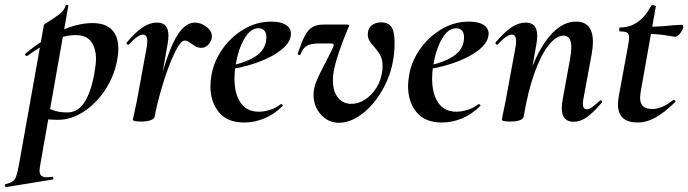

<svg xmlns="http://www.w3.org/2000/svg" viewBox="-92 -487 2803 782"><path d="M-69 263Q-49 258 -40 251.5Q-31 245 -26 231Q-21 217 -15 185L87 -386Q87 -388 104 -398Q132 -415 151 -430Q170 -445 175 -464Q176 -468 181.5 -467Q187 -466 186 -462L73 178Q69 202 69 207Q69 222 76 228.5Q83 235 99 235Q104 235 120 233Q124 233 125.5 238Q127 243 123 244L-67 275Q-70 276 -71.5 270Q-73 264 -69 263ZM57 -8 67 -70Q92 -51 119 -40Q146 -29 182 -29Q230 -29 258 -80.5Q286 -132 297 -220Q299 -238 299 -247Q299 -290 279.5 -317Q260 -344 216 -344Q173 -344 126.5 -323.5Q80 -303 20 -260Q19 -259 17 -259Q13 -259 11 -263Q9 -267 13 -270Q81 -326 151.5 -359.5Q222 -393 285 -393Q337 -393 363.5 -366Q390 -339 390 -288Q390 -271 387 -253Q377 -186 340.5 -127.5Q304 -69 251.5 -34Q199 1 145 1Q100 1 57 -8Z M702 -395Q726 -395 748.5 -378Q771 -361 771 -339Q771 -323 758.5 -307.5Q746 -292 727 -292Q709 -292 688 -309Q681 -314 674 -318Q667 -322 660 -322Q643 -322 618 -269Q593 -216 570.5 -142Q548 -68 538 -12L528 -13Q558 -175 601.5 -285Q645 -395 702 -395ZM449 0Q450 -7 455.5 -30Q461 -53 465 -74L506 -297Q508 -313 508 -318Q508 -346 490 -346Q470 -346 433 -306Q432 -305 430 -305Q426 -305 424 -308.5Q422 -312 425 -315Q461 -357 489.5 -376Q518 -395 547 -395Q572 -395 583 -381.5Q594 -368 594 -342Q594 -327 591 -309L538 -12Q536 -3 522 2.5Q508 8 482 8Q449 8 449 0Z M765 -136Q765 -158 770 -185Q780 -239 814.5 -288Q849 -337 901 -368Q953 -399 1013 -399Q1051 -399 1072 -386Q1093 -373 1093 -350Q1093 -315 1053 -283.5Q1013 -252 949 -230Q885 -208 816 -201L818 -214Q900 -227 946.5 -256Q993 -285 993 -336Q993 -353 984.5 -362.5Q976 -372 961 -372Q928 -372 903 -329Q878 -286 867 -218Q863 -194 863 -166Q863 -105 888 -68.5Q913 -32 962 -32Q983 -32 1007.5 -39.5Q1032 -47 1052 -63H1053Q1056 -63 1058.5 -60Q1061 -57 1059 -55Q1023 -20 983 -4Q943 12 903 12Q834 12 799.5 -30Q765 -72 765 -136Z M1185 -100Q1185 -127 1196.5 -155.5Q1208 -184 1232 -229Q1253 -270 1259 -282Q1267 -298 1267 -303Q1267 -310 1256 -310H1208Q1173 -310 1157 -300Q1141 -290 1133 -267Q1131 -263 1127 -263Q1124 -263 1122 -265Q1120 -267 1121 -270Q1137 -317 1149.5 -341Q1162 -365 1179.5 -376Q1197 -387 1226 -387H1319Q1330 -387 1330 -383Q1330 -380 1327 -375Q1306 -326 1288.5 -274.5Q1271 -223 1266 -189Q1264 -178 1264 -159Q1264 -115 1284.5 -89.5Q1305 -64 1339 -64Q1367 -64 1394 -81Q1421 -98 1440.5 -128.5Q1460 -159 1465 -199Q1466 -206 1466 -219Q1466 -243 1458 -259.5Q1450 -276 1432 -296Q1419 -310 1412.5 -321.5Q1406 -333 1406 -347Q1406 -371 1421.5 -383.5Q1437 -396 1461 -396Q1488 -396 1501.5 -378Q1515 -360 1515 -314Q1515 -287 1513 -270Q1506 -196 1471 -130.5Q1436 -65 1386.5 -26Q1337 13 1289 13Q1245 13 1215 -20.5Q1185 -54 1185 -100Z M1570 -136Q1570 -158 1575 -185Q1585 -239 1619.5 -288Q1654 -337 1706 -368Q1758 -399 1818 -399Q1856 -399 1877 -386Q1898 -373 1898 -350Q1898 -315 1858 -283.5Q1818 -252 1754 -230Q1690 -208 1621 -201L1623 -214Q1705 -227 1751.5 -256Q1798 -285 1798 -336Q1798 -353 1789.5 -362.5Q1781 -372 1766 -372Q1733 -372 1708 -329Q1683 -286 1672 -218Q1668 -194 1668 -166Q1668 -105 1693 -68.5Q1718 -32 1767 -32Q1788 -32 1812.5 -39.5Q1837 -47 1857 -63H1858Q1861 -63 1863.5 -60Q1866 -57 1864 -55Q1828 -20 1788 -4Q1748 12 1708 12Q1639 12 1604.5 -30Q1570 -72 1570 -136Z M2196 -47Q2196 -62 2201 -89L2230 -248Q2235 -276 2235 -293Q2235 -342 2203 -342Q2174 -342 2143 -303.5Q2112 -265 2085 -190Q2058 -115 2041 -12L2023 -13Q2042 -131 2077 -218Q2112 -305 2157.5 -352Q2203 -399 2254 -399Q2323 -399 2323 -316Q2323 -297 2318 -267L2285 -89Q2282 -74 2282 -65Q2282 -42 2298 -42Q2308 -42 2320.5 -51Q2333 -60 2351 -77Q2353 -79 2354 -79Q2357 -79 2359 -75.5Q2361 -72 2359 -69Q2325 -29 2298.5 -10Q2272 9 2244 9Q2196 9 2196 -47ZM1952 0 1956 -21Q1966 -68 1967 -74L2008 -297Q2010 -306 2010 -319Q2010 -346 1993 -346Q1972 -346 1935 -306Q1934 -305 1932 -305Q1929 -305 1927 -308.5Q1925 -312 1927 -315Q1963 -357 1991.5 -376Q2020 -395 2049 -395Q2096 -395 2096 -342Q2096 -327 2093 -309L2041 -12Q2036 8 1985 8Q1952 8 1952 0Z M2425 -61Q2425 -76 2428 -94L2467 -306Q2470 -323 2470 -334Q2470 -349 2462 -354Q2454 -359 2433 -359Q2430 -359 2430 -366Q2430 -375 2433 -375Q2513 -375 2560 -463Q2562 -466 2567 -466Q2572 -466 2576 -464Q2580 -462 2579 -460L2517 -111Q2515 -95 2515 -89Q2515 -65 2527.5 -54Q2540 -43 2566 -43Q2604 -43 2650 -80H2651Q2655 -80 2658 -77Q2661 -74 2658 -71Q2612 -27 2576.5 -7.5Q2541 12 2506 12Q2425 12 2425 -61ZM2539 -349 2541 -378Q2594 -378 2648 -384L2684 -386Q2691 -386 2691 -377Q2691 -369 2679.5 -353Q2668 -337 2658 -337Q2656 -337 2620 -343Q2584 -349 2539 -349Z"/></svg>

Font: Cormorant Garamond
Style: Bold Italic
Weight: 700
Italic angle: -10°
Designer: Christian Thalmann (Catharsis Fonts)
Foundry: Catharsis Fonts
Version: Version 4.000